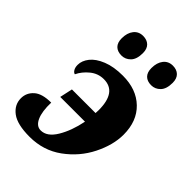

<svg xmlns="http://www.w3.org/2000/svg" viewBox="-224 -865 977 977"><g transform="rotate(45 265.0 -376.0)"><path d="M2 -98Q2 -137 32 -164Q62 -191 127 -191Q125 -126 141.5 -89.5Q158 -53 189 -53Q234 -53 267.5 -108.5Q301 -164 317 -244H139L154 -313H324Q325 -319 325 -335Q325 -465 232 -465Q191 -465 158.5 -438.5Q126 -412 110 -378Q100 -380 93 -392Q86 -404 86 -422Q86 -452 108.5 -480.5Q131 -509 177 -527.5Q223 -546 288 -546Q386 -546 444.5 -489.5Q503 -433 503 -336Q503 -262 462.5 -181Q422 -100 346.5 -45Q271 10 172 10Q83 10 42.5 -20.5Q2 -51 2 -98ZM149 -676Q149 -715 167.5 -738.5Q186 -762 218 -762Q246 -762 262.5 -746Q279 -730 279 -699Q279 -655 258.5 -634Q238 -613 210 -613Q181 -613 165 -629Q149 -645 149 -676ZM363 -676Q363 -715 381.5 -738.5Q400 -762 432 -762Q460 -762 476.5 -746Q493 -730 493 -699Q493 -655 472.5 -634Q452 -613 424 -613Q395 -613 379 -629Q363 -645 363 -676Z"/></g></svg>

Font: Noto Serif NarrowBlack
Style: Italic
Weight: 900
Width: 4
Italic angle: -12°
Designer: Monotype Design Team
Foundry: Monotype Imaging Inc.
Version: Version 1.001